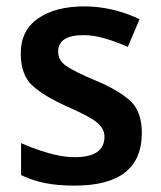

<svg xmlns="http://www.w3.org/2000/svg" viewBox="-20 -571 504 601"><path d="M424 -155Q424 -223 386.5 -256.5Q349 -290 279 -319Q210 -348 186 -365.5Q162 -383 162 -409Q162 -461 241 -461Q273 -461 309 -450.5Q345 -440 380 -424L417 -511Q332 -551 244 -551Q154 -551 99.5 -513.5Q45 -476 45 -404Q45 -336 81.5 -303Q118 -270 189 -238Q262 -206 284.5 -187Q307 -168 307 -143Q307 -79 214 -79Q175 -79 129.5 -92.5Q84 -106 46 -123V-23Q81 -6 120.5 2Q160 10 214 10Q424 10 424 -155Z"/></svg>

Font: Noto Sans Display Medium
Style: Regular
Weight: 500
Designer: Monotype Design Team
Foundry: Monotype Imaging Inc.
Version: Version 1.900